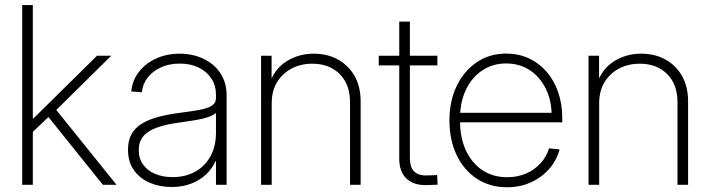

<svg xmlns="http://www.w3.org/2000/svg" viewBox="-20 -748 2874 777"><path d="M107.4 -209V-269H115.7L372.6 -522.5H430.2L196.8 -292L192.4 -290ZM69.8 0V-727.5H112.8V0ZM396.5 0 167 -285.6 198.2 -314.9 451.7 0Z M673.8 8.8Q627 8.8 586.9 -8.1Q546.9 -24.9 522.5 -58.6Q498 -92.3 498 -142.1Q498 -177.7 511.2 -203.1Q524.4 -228.5 550.8 -245.6Q577.1 -262.7 616.5 -273.7Q655.8 -284.7 708.5 -291.5Q754.4 -297.4 786.9 -303.2Q819.3 -309.1 836.7 -319.8Q854 -330.6 854 -351.6V-364.7Q854 -401.9 835.4 -430.2Q816.9 -458.5 783.9 -474.6Q751 -490.7 707.5 -490.7Q665.5 -490.7 631.8 -475.6Q598.1 -460.4 577.6 -434.1Q557.1 -407.7 554.2 -374.5L511.2 -377.9Q515.6 -422.9 542.2 -457.3Q568.8 -491.7 611.8 -511.2Q654.8 -530.8 707.5 -530.8Q747.6 -530.8 782.2 -518.8Q816.9 -506.8 842.5 -485.1Q868.2 -463.4 882.6 -432.6Q897 -401.9 897 -364.3V0H854V-96.2H852.5Q839.4 -66.4 814.5 -42.7Q789.6 -19 754.2 -5.1Q718.8 8.8 673.8 8.8ZM677.7 -31.2Q730 -31.2 769.5 -53Q809.1 -74.7 831.5 -115.2Q854 -155.8 854 -210.9V-290.5Q845.2 -283.2 831.5 -277.6Q817.9 -272 799.3 -267.6Q780.8 -263.2 757.8 -259.8Q734.9 -256.3 708.5 -252.4Q651.4 -245.1 614.3 -231.4Q577.1 -217.8 559.3 -195.8Q541.5 -173.8 541.5 -140.6Q541.5 -106 559.6 -81.3Q577.6 -56.6 608.6 -43.9Q639.6 -31.2 677.7 -31.2Z M1079.6 -331.1V0H1036.6V-522.5H1079.1V-401.9H1067.9Q1088.4 -467.3 1138.2 -499Q1188 -530.8 1249.5 -530.8Q1304.7 -530.8 1347.4 -507.3Q1390.1 -483.9 1414.8 -440.7Q1439.5 -397.5 1439.5 -337.4V0H1396.5V-335Q1396.5 -406.7 1354.5 -448.5Q1312.5 -490.2 1243.7 -490.2Q1197.3 -490.2 1160.2 -470.7Q1123 -451.2 1101.3 -415.5Q1079.6 -379.9 1079.6 -331.1Z M1750 -522.5V-483.4H1512.7V-522.5ZM1595.7 -660.6H1638.7V-108.9Q1638.7 -71.3 1656.2 -54Q1673.8 -36.6 1710.9 -38.1Q1720.2 -38.6 1730 -38.8Q1739.7 -39.1 1749 -39.6L1751 -0.5Q1741.2 0 1730.5 0.2Q1719.7 0.5 1709.5 1Q1654.3 2.9 1625 -25.1Q1595.7 -53.2 1595.7 -106Z M2032.2 9.8Q1961.9 9.8 1909.2 -25.1Q1856.4 -60.1 1827.6 -121.3Q1798.8 -182.6 1798.8 -260.3Q1798.8 -338.9 1828.1 -399.9Q1857.4 -460.9 1909.4 -496.1Q1961.4 -531.2 2028.3 -531.2Q2078.6 -531.2 2120.1 -512Q2161.6 -492.7 2191.9 -457.8Q2222.2 -422.9 2238.8 -375Q2255.4 -327.1 2255.4 -269.5V-252.9H1822.3V-291.5H2230.5L2212.4 -279.8Q2212.4 -341.3 2188.7 -389.2Q2165 -437 2123.8 -464.1Q2082.5 -491.2 2028.3 -491.2Q1973.6 -491.2 1931.4 -462.9Q1889.2 -434.6 1865.5 -384.8Q1841.8 -335 1841.8 -270.5V-256.8Q1841.8 -190.9 1865.2 -139.9Q1888.7 -88.9 1931.6 -59.8Q1974.6 -30.8 2032.2 -30.8Q2074.7 -30.8 2109.1 -45.9Q2143.6 -61 2167.7 -87.4Q2191.9 -113.8 2201.7 -147.5L2244.6 -143.6Q2232.9 -99.6 2202.9 -64.9Q2172.9 -30.3 2128.9 -10.3Q2085 9.8 2032.2 9.8Z M2404.8 -331.1V0H2361.8V-522.5H2404.3V-401.9H2393.1Q2413.6 -467.3 2463.4 -499Q2513.2 -530.8 2574.7 -530.8Q2629.9 -530.8 2672.6 -507.3Q2715.3 -483.9 2740 -440.7Q2764.6 -397.5 2764.6 -337.4V0H2721.7V-335Q2721.7 -406.7 2679.7 -448.5Q2637.7 -490.2 2568.8 -490.2Q2522.5 -490.2 2485.4 -470.7Q2448.2 -451.2 2426.5 -415.5Q2404.8 -379.9 2404.8 -331.1Z"/></svg>

Font: Inter 28pt ExtraLight
Style: Regular
Weight: 250
Designer: Rasmus Andersson
Foundry: rsms
Version: Version 4.001;git-66647c0bb